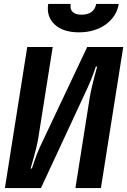

<svg xmlns="http://www.w3.org/2000/svg" viewBox="-20 -960 649 980"><path d="M119 -720H249L176 -259Q172 -233 165 -205Q158 -177 151.5 -153.5Q145 -130 140.5 -115Q136 -100 136 -100H143Q149 -119 156 -139Q162 -156 169 -174.5Q176 -193 183 -208L425 -720H609L495 0H365L438 -462Q443 -491 449.5 -518.5Q456 -546 462 -569Q469 -596 476 -620H469Q463 -603 457 -585Q451 -569 443.5 -550Q436 -531 427 -512L189 0H5ZM226 -940H341Q336 -913 351 -899Q366 -885 396 -885Q428 -885 447 -899Q466 -913 471 -940H586Q581 -907 563.5 -880.5Q546 -854 519.5 -835Q493 -816 458.5 -805.5Q424 -795 383 -795Q302 -795 259 -835Q216 -875 226 -940Z"/></svg>

Font: JetBrains Mono ExtraBold
Style: Italic
Weight: 800
Designer: Philipp Nurullin, Konstantin Bulenkov
Foundry: JetBrains
Version: Version 1.000; ttfautohint (v1.8.3)